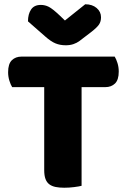

<svg xmlns="http://www.w3.org/2000/svg" viewBox="-20 -874 596 899"><path d="M37 -466Q30 -477 24 -496Q18 -515 18 -536Q18 -575 35.5 -592Q53 -609 81 -609H517Q524 -598 530 -579Q536 -560 536 -539Q536 -500 518.5 -483Q501 -466 473 -466H362V-4Q351 -1 327.5 2Q304 5 281 5Q258 5 240.5 1.5Q223 -2 211 -11Q199 -20 193 -36Q187 -52 187 -78V-466ZM284 -778 379 -854Q412 -854 432.5 -836.5Q453 -819 453 -793Q453 -773 443.5 -759Q434 -745 407 -724L352 -682Q340 -673 324 -667.5Q308 -662 288 -662Q261 -662 239.5 -671Q218 -680 192 -703L111 -774Q111 -808 125.5 -829.5Q140 -851 171 -851Q191 -851 208.5 -842Q226 -833 258 -803Z"/></svg>

Font: Baloo Da
Style: Regular
Weight: 400
Designer: Noopur Datye and Ek Type
Foundry: Ek Type
Version: Version 1.443;PS 1.000;hotconv 16.6.51;makeotf.lib2.5.65220;